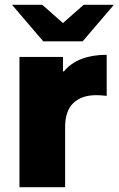

<svg xmlns="http://www.w3.org/2000/svg" viewBox="-20 -779 494 799"><path d="M246 -482Q275 -517 320 -534Q365 -551 424 -551V-380Q398 -383 381 -383Q320 -383 285.5 -350.5Q251 -318 251 -249V0H61V-542H242V-482ZM454 -759 324 -607H160L30 -759H156L242 -683L328 -759Z"/></svg>

Font: CMG Sans ExtraBold
Style: Regular
Weight: 800
Designer: Julieta Ulanovsky
Foundry: Julieta Ulanovsky
Version: Version 7.200